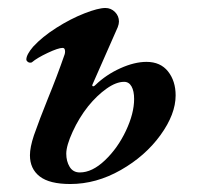

<svg xmlns="http://www.w3.org/2000/svg" viewBox="-20 -447 495 481"><path d="M55 -58Q55 -78 65 -108Q79 -148 100 -200Q123 -256 142 -311Q143 -314 143 -318Q143 -327 137 -327Q126 -327 99.5 -314.5Q73 -302 60 -291Q59 -290 55 -290Q52 -290 49 -292.5Q46 -295 46 -298Q46 -310 63 -330Q86 -355 121.5 -377.5Q157 -400 191.5 -413.5Q226 -427 244 -427Q258 -427 268 -417Q278 -407 278 -393Q278 -387 275 -379L212 -236Q210 -232 212.5 -231Q215 -230 219 -234Q246 -260 281.5 -276Q317 -292 347 -292Q382 -292 401 -268Q420 -244 420 -208Q420 -161 382 -108.5Q344 -56 282.5 -21Q221 14 156 14Q104 14 79.5 -5Q55 -24 55 -58ZM316 -199Q316 -219 309.5 -230.5Q303 -242 291 -242Q271 -242 247 -225Q223 -208 201 -181Q178 -152 162 -117Q146 -82 146 -62Q146 -43 154.5 -29Q163 -15 180 -15Q211 -15 243 -45.5Q275 -76 295.5 -119.5Q316 -163 316 -199Z"/></svg>

Font: EB Garamond SemiBold
Style: Italic
Weight: 600
Italic angle: -17.2°
Designer: Georg Duffner and Octavio Pardo
Foundry: Georg Duffner
Version: Version 1.000